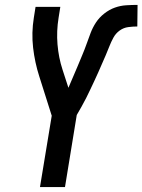

<svg xmlns="http://www.w3.org/2000/svg" viewBox="-20 -763 581 783"><path d="M143 0 191 -291 140 -452Q122 -508 115 -568.5Q108 -629 118 -691L125 -735H226L219 -691Q210 -636 214.5 -582Q219 -528 235 -479L259 -405Q268 -427 278 -449.5Q288 -472 297 -494Q306 -516 315.5 -538.5Q325 -561 333 -583.5Q341 -606 349.5 -628.5Q358 -651 371.5 -671.5Q385 -692 405.5 -708Q426 -724 448.5 -732Q471 -740 494.5 -741.5Q518 -743 541 -743L540 -655Q522 -655 503 -652.5Q484 -650 468 -638.5Q452 -627 442.5 -609.5Q433 -592 426 -574Q419 -556 411.5 -538.5Q404 -521 396 -503Q388 -485 380.5 -467.5Q373 -450 364.5 -432.5Q356 -415 348 -397.5Q340 -380 331 -362.5Q322 -345 312.5 -328Q303 -311 293 -294L245 0Z"/></svg>

Font: Iosevka Term Curly Semibold
Style: Italic
Weight: 600
Italic angle: -9°
Designer: Belleve Invis
Foundry: Belleve Invis
Version: Version 32.3.0